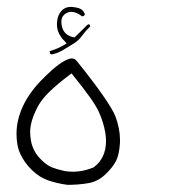

<svg xmlns="http://www.w3.org/2000/svg" viewBox="-20 -361 540 550"><path d="M201.2 -184.6Q195.8 -191.4 191.9 -192.6Q188 -193.8 185.8 -193.8Q183.6 -193.8 182.1 -193.4Q168.9 -190.4 151.9 -178.7Q131.8 -165 97.2 -129.9Q63 -94.2 45.4 -56.2Q27.3 -16.6 27.3 22Q27.3 57.1 38.6 80.6Q49.8 105 71.3 126Q92.8 147 118.2 155.8Q144 164.6 173.3 168.5Q204.6 168.5 232.4 163.8Q260.3 159.2 281.7 138.7Q303.7 117.7 312.7 99.4Q321.8 81.1 323.7 46.9Q323.7 43 323.7 39.1Q323.7 8.3 311 -26.9Q303.7 -45.9 276.1 -85.9Q248.5 -126 201.2 -184.6ZM205.6 129.9Q196.8 130.9 191.7 130.9Q186.5 130.9 180.7 130.6Q174.8 130.4 165 128.9Q146.5 125 129.4 118.7Q111.8 111.8 93 91.3Q74.2 70.8 68.8 42.5Q66.4 29.3 66.4 16.6Q66.4 -12.7 86.4 -52.2Q97.7 -74.7 120.6 -97.2Q143.6 -119.6 179.2 -146.5L185.1 -150.9L189.5 -145Q248.5 -72.3 262.5 -42Q276.4 -11.7 281.7 19.5Q283.7 31.7 283.7 43Q283.7 91.8 248.5 118.2L247.6 118.7Q226.6 127.4 205.6 129.9ZM216.8 -314.5Q220.2 -314.5 223.1 -318.8Q222.7 -324.2 216.3 -331.5Q209 -338.9 189 -340.8Q186 -341.3 183.6 -341.3Q167 -341.3 157.2 -331.1Q145 -318.4 143.6 -299.3Q143.1 -295.9 143.1 -292.5Q143.1 -277.3 148.4 -266.6Q154.3 -253.4 164.6 -243.7L170.9 -236.8L163.1 -231.9Q144 -220.7 122.1 -214.4L123.5 -207L127.9 -205.1Q144 -208 159.4 -217Q174.8 -226.1 190.4 -235.8Q205.1 -244.6 214.8 -258.3Q225.1 -272.5 238.3 -285.2Q238.3 -285.6 238.3 -286.1Q238.3 -289.1 235.8 -291.5Q231.4 -291.5 228 -287.6L193.8 -253.9Q185.5 -255.4 182.1 -256.8Q162.6 -263.7 157.2 -285.6Q155.8 -293 155.8 -298.3Q155.8 -315.9 170.9 -323.7Q177.2 -327.1 184.6 -327.1Q198.2 -327.1 214.8 -314.5Q215.8 -314.5 216.8 -314.5Z"/></svg>

Font: Bakudai
Style: ExtraLight
Weight: 200
Version: Version 1.48